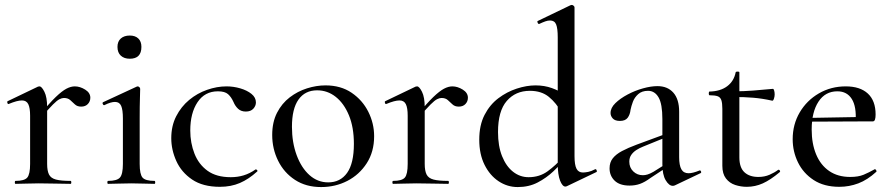

<svg xmlns="http://www.w3.org/2000/svg" viewBox="-20 -745 3608 778"><path d="M149 -271 143 -282Q181 -328 206 -352Q231 -376 249 -385.5Q267 -395 283 -395Q304 -395 325 -382Q346 -369 346 -349Q346 -334 336 -323.5Q326 -313 309 -313Q293 -313 283.5 -322Q274 -331 264.5 -339.5Q255 -348 239 -348Q231 -348 221 -343Q211 -338 194.5 -321.5Q178 -305 149 -271ZM43 0Q40 0 40 -6Q40 -12 43 -12Q79 -12 90.5 -25.5Q102 -39 102 -81V-276Q102 -308 94.5 -323Q87 -338 69 -338Q59 -338 46 -334.5Q33 -331 16 -324Q12 -322 10 -327.5Q8 -333 11 -335L134 -394Q138 -395 140 -395Q149 -395 160 -373Q171 -351 171 -310V-81Q171 -53 178.5 -38Q186 -23 206.5 -17.5Q227 -12 266 -12Q269 -12 269 -6Q269 0 266 0Q240 0 207 -1Q174 -2 137 -2Q110 -2 85.5 -1Q61 0 43 0Z M418 0Q415 0 415 -6Q415 -12 418 -12Q454 -12 466 -25.5Q478 -39 478 -81V-265Q478 -300 471 -316Q464 -332 446 -332Q438 -332 427.5 -329Q417 -326 403 -319Q399 -318 396.5 -323.5Q394 -329 398 -331L534 -394Q537 -395 538 -395Q541 -395 544.5 -392Q548 -389 548 -385Q548 -376 547 -346Q546 -316 546 -267V-81Q546 -39 557.5 -25.5Q569 -12 606 -12Q609 -12 609 -6Q609 0 606 0Q588 0 563.5 -1Q539 -2 512 -2Q485 -2 461 -1Q437 0 418 0ZM506 -507Q483 -507 469.5 -519.5Q456 -532 456 -555Q456 -577 469.5 -589Q483 -601 506 -601Q528 -601 540.5 -589Q553 -577 553 -555Q553 -507 506 -507Z M871 12Q802 12 758.5 -17.5Q715 -47 694.5 -92.5Q674 -138 674 -185Q674 -235 694 -274Q714 -313 746.5 -340Q779 -367 819 -381Q859 -395 898 -395Q926 -395 953.5 -387Q981 -379 999 -364.5Q1017 -350 1017 -330Q1017 -316 1006.5 -304.5Q996 -293 976 -293Q957 -293 945 -304Q933 -315 926 -332Q917 -352 904 -363.5Q891 -375 863 -375Q810 -375 780.5 -331Q751 -287 751 -216Q751 -166 768 -122.5Q785 -79 821 -53Q857 -27 915 -27Q943 -27 967.5 -34.5Q992 -42 1015 -58Q1018 -60 1021.5 -56Q1025 -52 1022 -50Q988 -19 952 -3.5Q916 12 871 12Z M1281 13Q1220 13 1175.5 -16Q1131 -45 1107 -93.5Q1083 -142 1083 -198Q1083 -250 1102.5 -288Q1122 -326 1154 -350.5Q1186 -375 1224 -387Q1262 -399 1299 -399Q1361 -399 1405 -369Q1449 -339 1472.5 -292Q1496 -245 1496 -193Q1496 -130 1466 -83.5Q1436 -37 1387.5 -12Q1339 13 1281 13ZM1310 -6Q1359 -6 1386.5 -44.5Q1414 -83 1414 -162Q1414 -229 1394 -277.5Q1374 -326 1340.5 -352.5Q1307 -379 1265 -379Q1216 -379 1189.5 -341.5Q1163 -304 1163 -231Q1163 -168 1182 -116.5Q1201 -65 1234 -35.5Q1267 -6 1310 -6Z M1679 -271 1673 -282Q1711 -328 1736 -352Q1761 -376 1779 -385.5Q1797 -395 1813 -395Q1834 -395 1855 -382Q1876 -369 1876 -349Q1876 -334 1866 -323.5Q1856 -313 1839 -313Q1823 -313 1813.5 -322Q1804 -331 1794.5 -339.5Q1785 -348 1769 -348Q1761 -348 1751 -343Q1741 -338 1724.5 -321.5Q1708 -305 1679 -271ZM1573 0Q1570 0 1570 -6Q1570 -12 1573 -12Q1609 -12 1620.5 -25.5Q1632 -39 1632 -81V-276Q1632 -308 1624.5 -323Q1617 -338 1599 -338Q1589 -338 1576 -334.5Q1563 -331 1546 -324Q1542 -322 1540 -327.5Q1538 -333 1541 -335L1664 -394Q1668 -395 1670 -395Q1679 -395 1690 -373Q1701 -351 1701 -310V-81Q1701 -53 1708.5 -38Q1716 -23 1736.5 -17.5Q1757 -12 1796 -12Q1799 -12 1799 -6Q1799 0 1796 0Q1770 0 1737 -1Q1704 -2 1667 -2Q1640 -2 1615.5 -1Q1591 0 1573 0Z M2078 13Q2036 13 2000.5 -10.5Q1965 -34 1943.5 -77Q1922 -120 1922 -179Q1922 -238 1943.5 -279.5Q1965 -321 1999.5 -347Q2034 -373 2074 -386Q2114 -399 2150 -399Q2186 -399 2216.5 -388Q2247 -377 2273 -359L2257 -287Q2234 -328 2204 -352.5Q2174 -377 2127 -377Q2069 -377 2033.5 -336Q1998 -295 1998 -210Q1998 -153 2014.5 -112Q2031 -71 2059 -49Q2087 -27 2122 -27Q2166 -27 2199 -51Q2232 -75 2262 -109L2271 -101Q2250 -77 2222 -50.5Q2194 -24 2158.5 -5.5Q2123 13 2078 13ZM2308 -715V-112Q2308 -77 2316 -61.5Q2324 -46 2342 -46Q2351 -46 2363.5 -48.5Q2376 -51 2391 -59Q2395 -61 2397.5 -55.5Q2400 -50 2397 -48L2278 9Q2274 11 2271 11Q2259 11 2249.5 -13Q2240 -37 2240 -81V-594Q2240 -630 2233.5 -646Q2227 -662 2209 -662Q2200 -662 2190 -658.5Q2180 -655 2165 -648Q2161 -647 2158.5 -653Q2156 -659 2159 -660L2292 -724Q2294 -725 2297 -725Q2300 -725 2304 -722Q2308 -719 2308 -715Z M2715 6Q2711 8 2706 8Q2691 8 2677.5 -14.5Q2664 -37 2664 -79V-262Q2664 -324 2648.5 -350.5Q2633 -377 2606 -377Q2581 -377 2566 -363.5Q2551 -350 2544.5 -332.5Q2538 -315 2535 -300Q2533 -281 2523.5 -268Q2514 -255 2492 -255Q2472 -255 2463 -265Q2454 -275 2454 -287Q2454 -308 2473.5 -327Q2493 -346 2523 -362Q2553 -378 2585.5 -387Q2618 -396 2644 -396Q2685 -396 2708.5 -369.5Q2732 -343 2732 -292V-108Q2732 -75 2741 -59Q2750 -43 2770 -43Q2787 -43 2814 -54Q2818 -56 2820.5 -50.5Q2823 -45 2818 -43ZM2531 7Q2491 7 2470.5 -13Q2450 -33 2450 -63Q2450 -87 2463 -103.5Q2476 -120 2500.5 -133Q2525 -146 2560 -159L2674 -201L2677 -188L2586 -151Q2571 -145 2558.5 -137Q2546 -129 2538 -117.5Q2530 -106 2530 -90Q2530 -66 2546 -50.5Q2562 -35 2585 -35Q2594 -35 2604 -38Q2614 -41 2628 -49L2687 -86L2689 -72L2616 -24Q2593 -7 2573.5 0Q2554 7 2531 7Z M3006 12Q2982 12 2959 4.5Q2936 -3 2921.5 -22Q2907 -41 2907 -73V-304Q2907 -327 2903 -339Q2899 -351 2888 -355Q2877 -359 2855 -359Q2852 -359 2852 -366.5Q2852 -374 2855 -374Q2899 -375 2926.5 -395.5Q2954 -416 2961 -452Q2962 -455 2969 -455Q2976 -455 2976 -452V-107Q2976 -66 2996.5 -47Q3017 -28 3053 -28Q3078 -28 3098.5 -37Q3119 -46 3132 -56Q3136 -59 3139.5 -54.5Q3143 -50 3139 -47Q3102 -16 3071 -2Q3040 12 3006 12ZM3109 -337Q3069 -346 3032 -349Q2995 -352 2954 -352V-375Q2994 -375 3031.5 -378Q3069 -381 3112 -385Q3115 -385 3117 -378Q3119 -371 3119 -362Q3119 -354 3116 -345Q3113 -336 3109 -337Z M3381 12Q3319 12 3277 -15.5Q3235 -43 3213.5 -87Q3192 -131 3192 -181Q3192 -241 3220.5 -289.5Q3249 -338 3298 -366.5Q3347 -395 3407 -395Q3465 -395 3496.5 -366Q3528 -337 3528 -281Q3528 -268 3525.5 -260.5Q3523 -253 3516 -253H3447Q3451 -313 3431.5 -344Q3412 -375 3373 -375Q3324 -375 3296.5 -333Q3269 -291 3269 -220Q3269 -163 3287 -119.5Q3305 -76 3340 -52Q3375 -28 3425 -28Q3458 -28 3479.5 -37Q3501 -46 3524 -59Q3526 -61 3529.5 -56.5Q3533 -52 3531 -49Q3495 -16 3458 -2Q3421 12 3381 12ZM3246 -252 3245 -267 3469 -271V-253Z"/></svg>

Font: Cormorant Garamond Light Medium
Style: Regular
Weight: 500
Version: Version 4.001